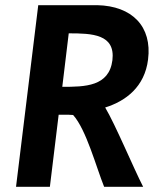

<svg xmlns="http://www.w3.org/2000/svg" viewBox="-20 -723 606 743"><path d="M553 -493C569 -620 492 -700 356 -703H128L42 0H173L207 -279H231C241 -279 253 -279 263 -278C314 -221 352 -77 383 0H534C497 -72 426 -242 387 -307C467 -332 540 -387 553 -493ZM221 -387 246 -594C336 -594 427 -591 415 -490C402 -388 309 -387 221 -387Z"/></svg>

Font: Bluebird
Style: NrwObl
Weight: 400
Designer: Jasper
Foundry: Cannot Into Space Fonts
Version: Version 0.98